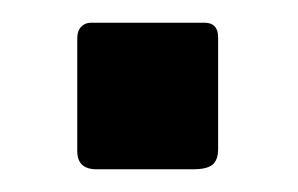

<svg xmlns="http://www.w3.org/2000/svg" viewBox="-20 -149 262 169"><path d="M172 -18Q172 -8 167 -4Q162 0 150 0H65Q48 0 48 -16V-115Q48 -122 51.5 -125.5Q55 -129 60 -129H160Q172 -129 172 -116Z"/></svg>

Font: n
Style: Regular
Weight: 500
Designer: Pablo Impallari, Rodrigo Fuenzalida
Foundry: Impallari Type
Version: Version 1.002; ttfautohint (v1.5)